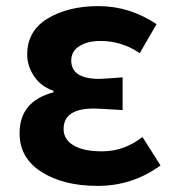

<svg xmlns="http://www.w3.org/2000/svg" viewBox="-20 -594 568 628"><path d="M299 14Q188 14 116 -31.5Q44 -77 44 -158Q44 -263 155 -292V-297Q114 -311 91.5 -344.5Q69 -378 69 -416Q69 -493 136 -533.5Q203 -574 302 -574Q404 -574 492 -515L437 -420Q379 -460 309 -460Q266 -460 239.5 -443Q213 -426 213 -396Q213 -336 305 -336Q316 -336 381 -341V-234Q301 -239 287 -239Q188 -239 188 -172Q188 -138 220.5 -118.5Q253 -99 314 -99Q386 -99 446 -146L505 -53Q414 14 299 14Z"/></svg>

Font: Noto Sans Korean Bold
Style: Bold
Weight: 700
Designer: Ryoko NISHIZUKA  (kana & ideographs); Paul D. Hunt (Latin, Greek & Cyrillic); Wenlong ZHANG  (bopomofo); Sandoll Communi
Foundry: Adobe Systems Incorporated
Version: Version 1.000;PS 1;hotconv 1.0.78;makeotf.lib2.5.61930